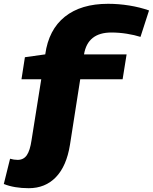

<svg xmlns="http://www.w3.org/2000/svg" viewBox="-79 -770 804 1010"><path d="M72 220Q-3 220 -59 198L-26 65Q-6 71 14 71Q45 71 62 46.5Q79 22 87 -33L138 -353H34L52 -469L159 -484Q177 -614 262 -682Q347 -750 490 -750Q545 -750 601 -741Q657 -732 705 -715L660 -576Q629 -586 588 -592.5Q547 -599 507 -599Q382 -599 363 -484H587L566 -353H343L289 -8Q271 104 215 162Q159 220 72 220Z"/></svg>

Font: Georama ExtraExtended
Style: Bold Italic
Weight: 700
Width: 8
Italic angle: -9°
Designer: Jean-Baptiste Levee
Foundry: Production Type
Version: Version 1.000